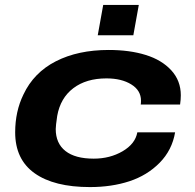

<svg xmlns="http://www.w3.org/2000/svg" viewBox="-20 -740 783 772"><path d="M373 -598.1 395 -720.2H538.1L516.1 -598.1ZM341.8 12.2Q197.3 12.2 119.1 -43.5Q41 -99.1 41 -208Q41 -292 74.2 -359.9Q115.7 -448.2 204.8 -493.7Q293.9 -539.1 417 -539.1Q501.5 -539.1 565.9 -519Q630.4 -499 668.7 -457.3Q707 -415.5 707 -356.9Q707 -339.8 704.1 -319.8H545.9Q546.9 -324.7 546.9 -335Q546.9 -376.5 507.8 -400.6Q468.8 -424.8 408.2 -424.8Q326.7 -424.8 274.7 -385.3Q222.7 -345.7 210 -273.9Q204.1 -233.9 204.1 -221.2Q204.1 -163.6 243.2 -132.8Q282.2 -102.1 356.9 -102.1Q421.9 -102.1 472.9 -131.8Q523.9 -161.6 532.2 -208H684.1Q671.9 -136.2 621.8 -85.4Q571.8 -34.7 500.2 -11.2Q428.7 12.2 341.8 12.2Z"/></svg>

Font: Archivo Expanded
Style: Bold Italic
Weight: 700
Width: 7
Italic angle: -10°
Designer: Hector Gatti
Foundry: Omnibus-Type
Version: Version 2.001